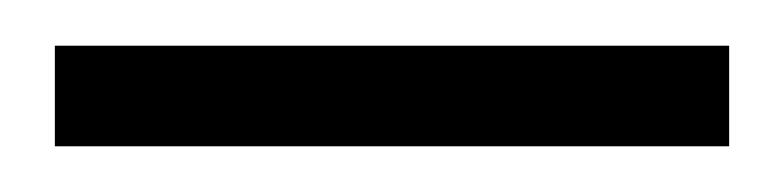

<svg xmlns="http://www.w3.org/2000/svg" viewBox="-20 -699 340 84"><path d="M4 -635V-679H299V-635Z"/></svg>

Font: MuliDisplayVN ExtraLight
Style: Regular
Weight: 200
Designer: Vernon Adams
Foundry: Vernon Adams
Version: Version 2.100